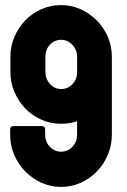

<svg xmlns="http://www.w3.org/2000/svg" viewBox="-20 -727 499 757"><path d="M221 -376Q248 -376 266 -395.5Q284 -415 284 -443V-503Q284 -530 265.5 -550Q247 -570 221 -570Q195 -570 177 -551Q159 -532 159 -503V-443Q159 -416 177 -396Q195 -376 221 -376ZM221 10Q180 10 143.5 -6.5Q107 -23 79.5 -51Q52 -79 36 -116.5Q20 -154 20 -196V-216Q20 -230 34 -230H144Q158 -230 158 -216V-196Q158 -168 176.5 -148.5Q195 -129 221 -129Q247 -129 265.5 -148.5Q284 -168 284 -196V-249Q254 -239 221 -239Q180 -239 143.5 -255Q107 -271 80 -299Q53 -327 37 -364Q21 -401 21 -443V-503Q21 -545 37 -582Q53 -619 80 -647Q107 -675 143.5 -691Q180 -707 221 -707Q262 -707 298 -690.5Q334 -674 361.5 -646.5Q389 -619 405 -582Q421 -545 421 -503V-196Q421 -154 405 -116.5Q389 -79 362 -51Q335 -23 298.5 -6.5Q262 10 221 10Z"/></svg>

Font: AL Dynamic
Style: Bold
Weight: 700
Version: Version 1.000; ttfautohint (v1.8.2) -l 8 -r 50 -G 200 -x 14 